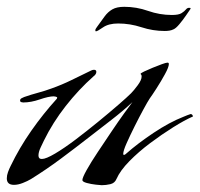

<svg xmlns="http://www.w3.org/2000/svg" viewBox="-21 -542 587 564"><path d="M278 2Q275 2 261 0.5Q247 -1 234 -4.5Q221 -8 221 -13Q221 -20 233.5 -42.5Q246 -65 266 -95Q286 -125 306.5 -155.5Q327 -186 344 -209.5Q361 -233 368 -242Q339 -215 306.5 -190Q274 -165 242 -140Q201 -108 158 -76Q115 -44 70 -16Q60 -10 46 -4.5Q32 1 20 1Q-1 1 -1 -18Q-1 -27 2.5 -36.5Q6 -46 10 -54Q36 -108 71 -158Q106 -208 146 -252Q146 -253 146.5 -253.5Q147 -254 147 -255Q147 -257 143 -258Q139 -259 137 -259Q122 -259 96 -250Q70 -241 47 -241Q45 -241 41.5 -242Q38 -243 38 -247Q38 -251 42.5 -253.5Q47 -256 50 -257Q70 -264 90.5 -269.5Q111 -275 130 -282Q161 -293 189.5 -307Q218 -321 247 -335Q251 -337 255 -337Q262 -337 262 -331Q262 -327 259.5 -323.5Q257 -320 254 -318Q210 -279 172 -230.5Q134 -182 108 -129Q104 -121 98 -108Q92 -95 92 -85Q92 -75 102 -75Q114 -75 141 -91Q168 -107 201 -132Q234 -157 267 -184Q300 -211 326.5 -234Q353 -257 364 -268Q372 -276 383.5 -291.5Q395 -307 395 -317Q395 -322 393.5 -323Q392 -324 392 -325Q392 -327 402.5 -332Q413 -337 427.5 -343Q442 -349 454.5 -353.5Q467 -358 471 -358Q475 -358 475 -354Q475 -345 463.5 -324Q452 -303 438.5 -282Q425 -261 419 -253Q413 -244 400.5 -221Q388 -198 374.5 -171Q361 -144 351 -121.5Q341 -99 341 -90Q341 -87 343 -87Q345 -87 347 -88.5Q349 -90 350 -91Q384 -121 430.5 -152Q477 -183 518 -199Q520 -200 529 -203.5Q538 -207 539 -207Q544 -207 546 -200Q521 -189 487.5 -168Q454 -147 420 -121.5Q386 -96 359 -68.5Q332 -41 321 -16Q316 -4 303 -1Q290 2 278 2ZM261 -450Q259 -450 259 -453Q259 -456 261 -458.5Q263 -461 264 -463Q277 -481 286.5 -494Q296 -507 309 -514.5Q322 -522 344 -522Q380 -522 414 -510Q448 -498 484 -498Q504 -498 512.5 -503.5Q521 -509 525 -514Q529 -519 534 -519Q539 -519 539 -518L538 -515Q534 -509 525 -496Q516 -483 506 -471Q496 -459 489 -456Q483 -453 476.5 -452Q470 -451 463 -451Q428 -451 394.5 -462Q361 -473 326 -473Q298 -473 281.5 -461.5Q265 -450 261 -450Z"/></svg>

Font: My Soul
Style: Regular
Weight: 400
Designer: Robert E. Leuschke
Foundry: Robert E. Leuschke
Version: Version 1.010; ttfautohint (v1.8.4.7-5d5b)